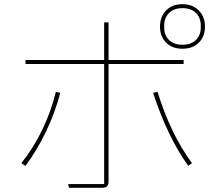

<svg xmlns="http://www.w3.org/2000/svg" viewBox="-20 -880 1040 918"><path d="M745 -753Q745 -800 774 -830Q803 -860 852 -860Q901 -860 930.5 -830Q960 -800 960 -753Q960 -706 931 -676.5Q902 -647 852 -647Q803 -647 774 -676.5Q745 -706 745 -753ZM940 -748V-758Q940 -795 917 -818Q894 -841 852 -841Q811 -841 788 -817.5Q765 -794 765 -758V-748Q765 -712 788 -689Q811 -666 852 -666Q894 -666 917 -689Q940 -712 940 -748ZM310 18 306 0H478V-574H102V-593H478V-773H499V-593H858V-574H499V-11Q499 5 491 11.5Q483 18 466 18ZM82 -100Q140 -172 182.5 -260.5Q225 -349 247 -441L268 -436Q244 -343 201 -253Q158 -163 102 -87ZM880 -87Q781 -225 712 -436L733 -441Q797 -236 898 -100Z"/></svg>

Font: IBM Plex Sans JP Thin
Style: Regular
Weight: 100
Designer: Mike Abbink; Paul van der Laan; Pieter van Rosmalen; Wujin Sim; Yejin Wi; Jinhee Kim; Boomi Park; Yona Kim; Kichan Ma
Foundry: Sandoll Inc.
Version: Version 1.001